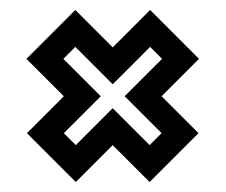

<svg xmlns="http://www.w3.org/2000/svg" viewBox="-20 -500 454 385"><path d="M305 -382 281 -406 206 -331 131 -406 107 -382 182 -307 108 -233 132 -209 206 -283 280 -209 304 -233 230 -307ZM108 -307 33 -382 131 -480 206 -405 281 -480 379 -382 304 -307 378 -233 280 -135 206 -209 132 -135 34 -233Z"/></svg>

Font: Aurach Bi
Style: Regular
Weight: 400
Designer: Peter Wiegel
Foundry: Peter Wiegel
Version: Version 1.002